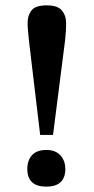

<svg xmlns="http://www.w3.org/2000/svg" viewBox="-20 -689 350 717"><path d="M178 -185H130L88 -538Q86 -559 84.5 -575Q83 -591 83 -603Q83 -631 97.5 -650Q112 -669 155 -669Q195 -669 211 -650Q227 -631 227 -601Q227 -575 223 -538ZM153 8Q82 8 82 -58Q82 -90 99.5 -109.5Q117 -129 153 -129Q187 -129 205.5 -109Q224 -89 224 -57Q223 8 153 8Z"/></svg>

Font: STIX Two Text SemiBold
Style: Regular
Weight: 600
Designer: Ross Mills, John Hudson & Paul Hanslow, Tiro Typeworks Ltd; with prior portions MicroPress Inc., and Coen Hoffman.
Foundry: Tiro Typeworks Ltd
Version: Version 2.13 b171